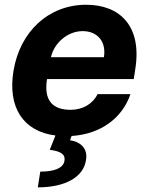

<svg xmlns="http://www.w3.org/2000/svg" viewBox="-20 -573 641 823"><path d="M425.4 -327.8H198.5C211.3 -387.8 269.2 -439.6 334.2 -439.6C399.5 -439.6 436.1 -392.8 425.4 -327.8ZM38 -270.2C11.7 -113.3 79.2 -9.6 217.7 7.8L193.2 69.2C241.5 75.3 261.7 88.8 256 118.3C249.6 148.4 212 162.6 152.7 162.6L142 230.1C261.4 230.1 337.7 185 348.4 114.3C357.6 65 327.4 35.5 280.2 28.1L286.9 9.9C413.7 1.8 505.3 -68.9 539.1 -169.4H398.1C377.5 -126.8 333.5 -102.3 283 -102.3C206 -102.3 166.9 -141.3 181.5 -234H553.3L559.7 -275.6C589.8 -460.9 494 -552.6 349.4 -552.6C188.9 -552.6 66.1 -438.6 38 -270.2Z"/></svg>

Font: Magic Ui Pro
Style: Bold Italic
Weight: 700
Italic angle: -9.39999°
Designer: Stefan Endress, Andreas Faust
Version: Version 1.000;FEAKit 1.0